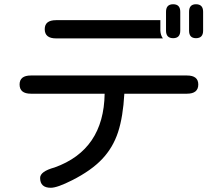

<svg xmlns="http://www.w3.org/2000/svg" viewBox="-20 -804 1040 895"><path d="M787.1 -784.2Q820.3 -784.2 820.3 -749V-661.1Q820.3 -626 787.1 -626Q753.9 -626 753.9 -661.1V-749Q753.9 -784.2 787.1 -784.2ZM893.6 -784.2Q926.8 -784.2 926.8 -749V-661.1Q926.8 -626 893.6 -626Q861.3 -626 861.3 -661.1V-749Q861.3 -784.2 893.6 -784.2ZM739.3 -625H241.2Q188.5 -625 188.5 -668Q188.5 -710 241.2 -710H727.5V-661.1Q728.5 -639.6 739.3 -625ZM316.4 36.1Q247.1 71.3 216.8 71.3Q167 71.3 167 25.4Q167 -4.9 234.4 -23.4Q463.9 -105.5 467.8 -367.2H124Q71.3 -367.2 71.3 -410.2Q71.3 -452.1 124 -452.1H851.6Q904.3 -452.1 904.3 -410.2Q904.3 -367.2 851.6 -367.2H559.6Q553.7 -259.8 530.3 -188Q506.8 -116.2 456.1 -62.5Q405.3 -8.8 316.4 36.1Z"/></svg>

Font: jf-openhuninn-1.1
Style: Regular
Weight: 400
Designer: [Kosugi Maru]
      Designed by Motoya company      

      [Varela Round]
      Joe Prince(Latin component); Avraham Co
Foundry: justfont CO.,LTD.
Version: 1.1